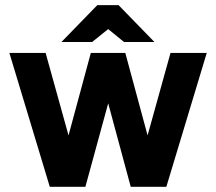

<svg xmlns="http://www.w3.org/2000/svg" viewBox="-20 -720 833 740"><path d="M171.9 0 16.1 -516.1H155.8L244.1 -198.2L330.1 -516.1H462.9L548.8 -198.2L637.2 -516.1H776.9L621.1 0H483.9L397 -321.8L309.1 0ZM355 -700.2H437L575.2 -558.1H458L397 -607.9L335 -558.1H216.8Z"/></svg>

Font: LT Superior
Style: Bold
Weight: 400
Designer: Daniel Lyons
Foundry: LyonsType
Version: Version 1.000